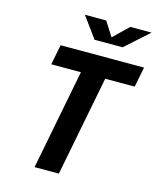

<svg xmlns="http://www.w3.org/2000/svg" viewBox="-135 -1033 924 1126"><g transform="rotate(15 327.0 -470.0)"><path d="M332 0 450.5 -608H629.5L653.5 -730H147L123 -608H303L184.5 0ZM238.5 -939.5H368L423.5 -852L514 -939.5H643L501.5 -812.5H331Z"/></g></svg>

Font: Monaspace Neon
Style: Bold Italic
Weight: 700
Italic angle: -11°
Designer: Riley Cran & the Lettermatic Team
Foundry: Lettermatic
Version: Version 1.200 (Monaspace Neon)